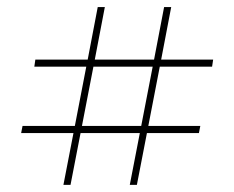

<svg xmlns="http://www.w3.org/2000/svg" viewBox="-20 -622 660 541"><path d="M397.9 -267.1H544.4L540.5 -247.1H394L365.7 -101.1H345.7L374 -247.1H207L178.7 -101.1H158.7L187 -247.1H39.6L43.5 -267.1H190.9L223.1 -434.1H76.7L79.6 -454.1H227.1L255.4 -602.1H275.4L247.1 -454.1H414.1L442.4 -602.1H462.4L434.1 -454.1H580.6L577.6 -434.1H430.2ZM243.2 -434.1 210.9 -267.1H377.9L410.2 -434.1Z"/></svg>

Font: SVN-Playfair Display
Style: Bold
Weight: 700
Designer: Claus Eggers Sørensen
Foundry: Claus Eggers Sørensen
Version: Version 1.004;PS 001.004;hotconv 1.0.70;makeotf.lib2.5.58329